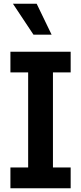

<svg xmlns="http://www.w3.org/2000/svg" viewBox="-20 -1003 431 1023"><path d="M175.4 -983H49L158.4 -818.2H255ZM356.5 -727.3H35.5V-617.2H130V-110.8H35.5V0H356.5V-110.8H262.1V-617.2H356.5Z"/></svg>

Font: Riot Sans 2.0
Style: Bold
Weight: 600
Designer: Rasmus Andersson
Foundry: rsms
Version: Version 3.006;hotconv 1.0.109;makeotfexe 2.5.65596